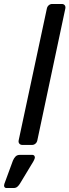

<svg xmlns="http://www.w3.org/2000/svg" viewBox="-78 -730 349 967"><path d="M35 0Q25 0 19.5 -6.5Q14 -13 16 -23L158 -687Q160 -697 167.5 -703.5Q175 -710 185 -710H233Q243 -710 248 -703.5Q253 -697 251 -687L110 -23Q108 -13 100.5 -6.5Q93 0 83 0ZM-45 217Q-53 217 -56 211Q-59 205 -56 196L-13 79Q-8 67 0 58.5Q8 50 22 50H84Q92 50 95.5 55.5Q99 61 97 67Q96 71 94 75Q92 79 90 83L23 194Q17 204 9.5 210.5Q2 217 -10 217Z"/></svg>

Font: Rubik
Style: Italic
Weight: 400
Italic angle: -12°
Designer: Hubert and Fischer
Foundry: Hubert and Fischer
Version: Version 2.300;gftools[0.9.30]